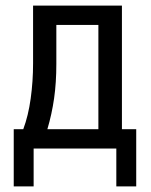

<svg xmlns="http://www.w3.org/2000/svg" viewBox="-20 -546 540 685"><path d="M98 -320V-526H415V-85H466V119H395V-16H100V119H29V-85H63Q81 -133 89.5 -194.5Q98 -256 98 -320ZM331 -85V-457H181V-318Q181 -251 173 -195Q165 -139 149 -85Z"/></svg>

Font: D2Coding
Style: Regular
Weight: 400
Monospace: yes
Designer: Yong-Rak Park; Jeong-Hwan Yoon; Sang-Min Lee;
Foundry: NHN Corporation
Version: Version 1.3.2; Build 20180524